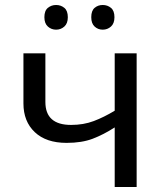

<svg xmlns="http://www.w3.org/2000/svg" viewBox="-20 -750 653 770"><path d="M162 -536V-341Q162 -249 265 -249Q315 -249 356 -264.5Q397 -280 440 -306V-536H528V0H440V-239Q395 -210 351.5 -193.5Q308 -177 247 -177Q165 -177 119.5 -220Q74 -263 74 -335V-536ZM158 -681Q158 -707 172 -718.5Q186 -730 205 -730Q224 -730 238 -718.5Q252 -707 252 -681Q252 -656 238 -643.5Q224 -631 205 -631Q186 -631 172 -643.5Q158 -656 158 -681ZM346 -681Q346 -707 359.5 -718.5Q373 -730 392 -730Q411 -730 425 -718.5Q439 -707 439 -681Q439 -656 425 -643.5Q411 -631 392 -631Q373 -631 359.5 -643.5Q346 -656 346 -681Z"/></svg>

Font: Noto IKEA Arabic
Style: Regular
Weight: 400
Designer: Monotype Design Team
Foundry: Monotype Imaging Inc.
Version: Version 1.200